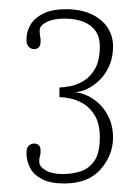

<svg xmlns="http://www.w3.org/2000/svg" viewBox="-20 -754 310 428"><path d="M123 -345Q92 -345 73.5 -354.8Q55 -364.5 47 -380Q39 -395.5 39 -413Q39 -424.5 44.2 -429.2Q49.5 -434 56 -434Q62.5 -434 66.5 -430.2Q70.5 -426.5 70.5 -417.5Q70.5 -412 69.8 -409Q69 -406 68.2 -402.8Q67.5 -399.5 67.5 -393Q67.5 -383 81.5 -374.5Q95.5 -366 120 -366Q141.5 -366 160.2 -372.2Q179 -378.5 190.8 -396Q202.5 -413.5 202.5 -447.5Q202.5 -477.5 192 -495.5Q181.5 -513.5 166.5 -522.5Q151.5 -531.5 136.5 -534.5Q121.5 -537.5 112.5 -537.5V-559Q121.5 -559 136.2 -561.8Q151 -564.5 166.2 -573.5Q181.5 -582.5 192 -601Q202.5 -619.5 202.5 -650.5Q202.5 -671.5 192.8 -685.2Q183 -699 165.2 -705.8Q147.5 -712.5 123.5 -712.5Q99 -712.5 83.8 -704.8Q68.5 -697 68.5 -687Q68.5 -679.5 69 -676Q69.5 -672.5 70 -670Q70.5 -667.5 70.5 -662Q70.5 -652.5 66.5 -648.5Q62.5 -644.5 56 -644.5Q49.5 -644.5 44.2 -649.5Q39 -654.5 39 -666Q39 -683.5 48 -698.8Q57 -714 76.5 -723.8Q96 -733.5 127.5 -733.5Q159 -733.5 182.5 -723Q206 -712.5 219 -693.8Q232 -675 232 -650Q232 -626.5 223.8 -607.8Q215.5 -589 202.5 -576Q189.5 -563 174.2 -555.8Q159 -548.5 144.5 -548.5Q159 -548 174.2 -541Q189.5 -534 202.5 -521.2Q215.5 -508.5 223.8 -489.8Q232 -471 232 -447.5Q232 -408.5 204.5 -376.8Q177 -345 123 -345Z"/></svg>

Font: Imbue Thin 10pt Thin
Style: Regular
Weight: 250
Version: Version 1.102